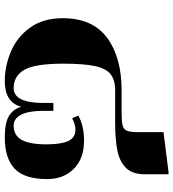

<svg xmlns="http://www.w3.org/2000/svg" viewBox="19 -735 724 802"><g transform="rotate(90 381.0 -334.0)"><path d="M568 -323Q642 -323 685 -280.5Q728 -238 728 -169Q728 -73 684 -32.5Q640 8 554 8Q492 8 463.5 -10Q435 -28 426 -61Q408 8 319 8Q256 8 195.5 -17.5Q135 -43 95.5 -97.5Q56 -152 56 -234Q56 -359 138 -419.5Q220 -480 358 -480H450Q487 -480 503.5 -484Q520 -488 526 -502Q532 -516 532 -547V-655L699 -676H708V-577Q708 -526 682 -499Q656 -472 610 -462.5Q564 -453 492 -453H358Q314 -453 290 -434Q266 -415 256 -368.5Q246 -322 246 -236Q246 -117 272 -73Q298 -29 348 -29Q379 -29 394.5 -60.5Q410 -92 410 -152V-195H443V-152Q443 -92 459 -60.5Q475 -29 505 -29Q546 -29 564.5 -63Q583 -97 583 -166Q583 -227 569 -257Q555 -287 523 -287Q498 -287 474 -273L463 -299Q505 -323 568 -323Z"/></g></svg>

Font: Chonburi
Style: Regular
Weight: 400
Designer: Thanarat Vachiruckul and Stawix Ruecha
Foundry: Cadson Demak & Katatrad
Version: Version 1.000